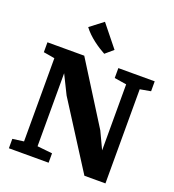

<svg xmlns="http://www.w3.org/2000/svg" viewBox="-173 -1132 1145 1265"><g transform="rotate(20 400.0 -500.0)"><path d="M34.5 0V-66L113 -76.5V-660Q100 -662.5 86.8 -664.8Q73.5 -667 60.5 -669.2Q47.5 -671.5 34.5 -673.5V-743H292.5L560 -317L616.5 -197V-660L531.5 -673.5V-743H786.5V-673.5L711.5 -660V0H564L273 -456.5L207.5 -589V-77L313 -66V0ZM411.5 -800Q393 -810 371.8 -823.5Q350.5 -837 329 -853.5Q307.5 -870 287.8 -889Q268 -908 252.5 -929L344.5 -999.5L467 -847L412 -800Z"/></g></svg>

Font: Merriweather Light 18pt Black
Style: Regular
Weight: 900
Version: Version 2.100